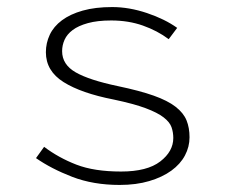

<svg xmlns="http://www.w3.org/2000/svg" viewBox="-20 -512 640 544"><path d="M319 12Q244 12 184.5 -11Q125 -34 82 -64L105 -96Q146 -65 196.5 -45.5Q247 -26 323 -26Q397 -26 434 -54.5Q471 -83 471 -121Q471 -137 466 -151.5Q461 -166 443.5 -179.5Q426 -193 392.5 -205.5Q359 -218 302 -230Q210 -248 160 -279.5Q110 -311 110 -364Q110 -390 121 -413.5Q132 -437 155.5 -454.5Q179 -472 214.5 -482Q250 -492 298 -492Q346 -492 396.5 -475Q447 -458 482 -433L458 -401Q426 -425 385 -439.5Q344 -454 295 -454Q256 -454 229 -446.5Q202 -439 186 -427Q170 -415 163 -399.5Q156 -384 156 -367Q156 -329 194.5 -307Q233 -285 314 -268Q376 -255 415.5 -241Q455 -227 477.5 -209.5Q500 -192 508.5 -171Q517 -150 517 -123Q517 -96 504 -71.5Q491 -47 465.5 -28.5Q440 -10 403 1Q366 12 319 12Z"/></svg>

Font: Source Code Pro Light
Style: Regular
Weight: 300
Monospace: yes
Designer: Paul D. Hunt, Teo Tuominen
Foundry: Adobe Systems Incorporated
Version: Version 2.030;PS 1.000;hotconv 16.6.51;makeotf.lib2.5.65220